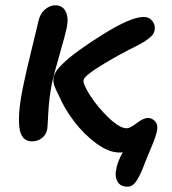

<svg xmlns="http://www.w3.org/2000/svg" viewBox="-20 -539 650 724"><path d="M100.1 -5.9Q58.1 -5.9 52.5 -63.2Q46.9 -120.6 69.8 -225.1Q75.7 -255.9 98.6 -349.9Q121.6 -443.8 124 -455.1Q129.4 -484.9 148.2 -502Q167 -519 188 -519Q215.8 -519 227.5 -496.1Q239.3 -473.1 231.9 -435.1Q226.1 -407.2 204.1 -331.3Q182.1 -255.4 175.8 -225.1Q165 -170.4 162.1 -113Q159.2 -55.7 158.2 -51.8Q153.8 -30.3 137.7 -18.1Q121.6 -5.9 100.1 -5.9ZM460.9 165Q434.1 165 423.1 145.8Q412.1 126.5 418 101.1Q421.9 73.2 442.9 35.2Q439 36.1 430.2 36.1Q390.1 36.1 343.5 2Q296.9 -32.2 260 -80.6Q223.1 -128.9 202.1 -178.2Q189.5 -202.6 184.6 -216.8Q179.7 -231 182.1 -246.1Q186.5 -271 215.8 -297.9Q258.3 -340.3 365.5 -407.7Q472.7 -475.1 522 -475.1Q543 -475.1 554.9 -459.2Q566.9 -443.4 563 -424.8Q561.5 -418 557.9 -411.4Q554.2 -404.8 545.7 -397.9Q537.1 -391.1 531.2 -386.7Q525.4 -382.3 511.2 -374.5Q497.1 -366.7 490.5 -363.5Q483.9 -360.4 465.8 -351.1Q398.4 -315.9 348.4 -283.9Q298.3 -252 294.9 -236.8Q292.5 -221.2 321 -177.2Q349.6 -133.3 390.6 -94.2Q431.6 -55.2 458 -55.2Q470.2 -55.2 495.6 -74.7Q521 -94.2 537.1 -94.2Q553.7 -94.2 565.2 -81.3Q576.7 -68.4 571.8 -44.9Q568.4 -25.4 547.6 23.7Q526.9 72.8 520 91.8Q505.4 128.4 492.2 146.7Q479 165 460.9 165Z"/></svg>

Font: Shantell Sans Irregular
Style: Italic
Weight: 500
Italic angle: -11.31°
Designer: Stephen Nixon, Anya Danilova, Shantell Martin
Foundry: Arrow Type
Version: Version 1.006;[9816181b4]